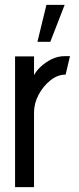

<svg xmlns="http://www.w3.org/2000/svg" viewBox="-20 -770 324 790"><path d="M134 -598 171 -750H246L187 -598ZM42 0V-538H120V-461Q129 -478 147.5 -495.5Q166 -513 191.5 -526Q217 -539 247 -539Q253 -539 258 -539Q263 -539 268 -539L250 -463Q217 -463 187.5 -439.5Q158 -416 139 -380.5Q120 -345 120 -307V0Z"/></svg>

Font: Stick No Bills
Style: Regular
Weight: 400
Version: Version 2.000